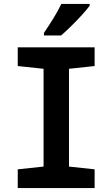

<svg xmlns="http://www.w3.org/2000/svg" viewBox="-20 -954 570 974"><path d="M70 0V-95L201 -109V-605L70 -619V-714H460V-619L330 -605V-109L460 -95V0ZM203 -787Q228 -824 251.5 -862Q275 -900 291 -934H435V-925Q421 -906 395.5 -878Q370 -850 341.5 -822Q313 -794 290 -774H203Z"/></svg>

Font: Noto Sans Mono Condensed
Style: Bold
Weight: 700
Width: 3
Designer: Monotype Design Team
Foundry: Monotype Imaging Inc.
Version: Version 2.014